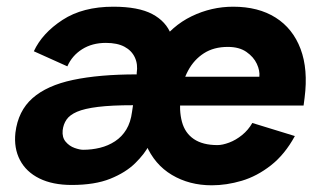

<svg xmlns="http://www.w3.org/2000/svg" viewBox="-20 -540 975 573"><path d="M612 13Q545 13 493 -18Q441 -49 415.5 -109Q390 -169 400 -256Q411 -346 452 -404.5Q493 -463 552 -491.5Q611 -520 676 -520Q751 -520 802.5 -487.5Q854 -455 877 -394Q900 -333 889 -248L886 -225H483L493 -311H754Q756 -329 746.5 -349.5Q737 -370 715.5 -385Q694 -400 660 -400Q618 -400 588.5 -381Q559 -362 541.5 -329.5Q524 -297 519 -256Q514 -210 523 -176.5Q532 -143 558.5 -125Q585 -107 629 -107Q644 -107 664 -114.5Q684 -122 702.5 -137Q721 -152 733 -173L860 -134Q830 -79 788.5 -46.5Q747 -14 701.5 -0.5Q656 13 612 13ZM194 12Q137 12 97.5 -7.5Q58 -27 39.5 -62.5Q21 -98 26 -144Q34 -209 77 -247Q120 -285 198 -301.5Q276 -318 388 -318V-322Q392 -348 382.5 -368.5Q373 -389 351.5 -400.5Q330 -412 296 -412Q255 -412 225 -393Q195 -374 181 -342L81 -387Q106 -441 166.5 -480.5Q227 -520 318 -520Q393 -520 434.5 -498Q476 -476 491 -436Q506 -396 499 -340L478 -174L450 -173Q450 -173 445 -154.5Q440 -136 426 -108.5Q412 -81 383.5 -53Q355 -25 309 -6.5Q263 12 194 12ZM228 -93Q254 -93 278.5 -99Q303 -105 323.5 -118.5Q344 -132 357 -153.5Q370 -175 374 -206L377 -226Q313 -226 272.5 -221Q232 -216 210 -206.5Q188 -197 178.5 -183Q169 -169 167 -151Q165 -130 176 -117Q187 -104 202.5 -98.5Q218 -93 228 -93Z"/></svg>

Font: Inclusive Sans
Style: Italic
Weight: 400
Italic angle: -7°
Designer: Olivia King
Foundry: Olivia King
Version: Version 2.004